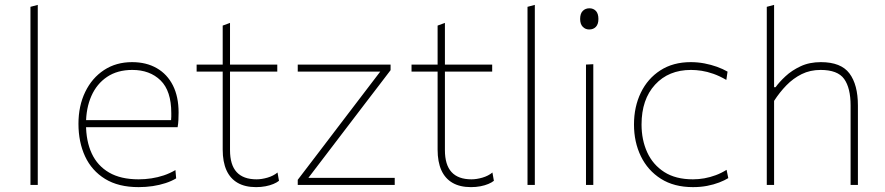

<svg xmlns="http://www.w3.org/2000/svg" viewBox="-20 -759 3631 788"><path d="M105 0Q105 -56.5 105 -108.5Q105 -160.5 105 -221V-494Q105 -558 105 -617.5Q105 -677 105 -731L135 -739Q135 -677.5 135 -617.8Q135 -558 135 -494V-221Q135 -160.5 135 -108.5Q135 -56.5 135 0Z M549 9Q466 9 411.2 -24.8Q356.5 -58.5 329.2 -117.2Q302 -176 302 -251Q302 -324.5 329.8 -381.8Q357.5 -439 407 -471.5Q456.5 -504 522 -504Q580.5 -504 623.5 -479.2Q666.5 -454.5 689.8 -408.2Q713 -362 713 -297Q713 -280 712.2 -265.8Q711.5 -251.5 709 -237L682 -264Q683 -272.5 683 -280Q683 -287.5 683 -295Q683 -386 639 -429Q595 -472 523 -472Q462 -472 419.5 -443.5Q377 -415 355 -365Q333 -315 333 -251V-249Q333 -180 356.5 -129.2Q380 -78.5 427.8 -50.8Q475.5 -23 549 -23Q575.5 -23 601.5 -27Q627.5 -31 652.2 -39.2Q677 -47.5 700 -61L703 -27Q684 -15.5 659.5 -7.5Q635 0.5 606.8 4.8Q578.5 9 549 9ZM318 -237V-266H687L709 -263V-237Z M1031 9Q986 9 955.5 -8.5Q925 -26 909.5 -60.2Q894 -94.5 894 -145Q894 -197 894 -246.5Q894 -296 894 -340Q894 -384 894 -419.8Q894 -455.5 894 -480Q894 -526.5 894 -567.8Q894 -609 894 -654L924 -665Q924 -629.5 924 -600.8Q924 -572 924 -543.5Q924 -515 924 -480V-143Q924 -82.5 951.2 -52.8Q978.5 -23 1033 -23Q1054 -23 1078 -30Q1102 -37 1119 -51L1125 -17Q1116.5 -10 1102.2 -4Q1088 2 1069.8 5.5Q1051.5 9 1031 9ZM787 -465V-494H1118V-465Q1065.5 -465 1011.8 -465Q958 -465 907 -465H899Z M1202 0V-21Q1248.5 -82 1293.2 -140.5Q1338 -199 1376.5 -250L1555 -484L1562 -465H1442Q1412.5 -465 1371.8 -465Q1331 -465 1286.5 -465Q1242 -465 1202 -465V-494H1583V-471Q1562 -443.5 1533.8 -406.5Q1505.5 -369.5 1475.2 -330Q1445 -290.5 1418 -255L1238 -19L1233 -29H1366Q1396 -29 1436.5 -29Q1477 -29 1520 -29Q1563 -29 1600 -29V0Z M1913 9Q1868 9 1837.5 -8.5Q1807 -26 1791.5 -60.2Q1776 -94.5 1776 -145Q1776 -197 1776 -246.5Q1776 -296 1776 -340Q1776 -384 1776 -419.8Q1776 -455.5 1776 -480Q1776 -526.5 1776 -567.8Q1776 -609 1776 -654L1806 -665Q1806 -629.5 1806 -600.8Q1806 -572 1806 -543.5Q1806 -515 1806 -480V-143Q1806 -82.5 1833.2 -52.8Q1860.5 -23 1915 -23Q1936 -23 1960 -30Q1984 -37 2001 -51L2007 -17Q1998.5 -10 1984.2 -4Q1970 2 1951.8 5.5Q1933.5 9 1913 9ZM1669 -465V-494H2000V-465Q1947.5 -465 1893.8 -465Q1840 -465 1789 -465H1781Z M2145 0Q2145 -56.5 2145 -108.5Q2145 -160.5 2145 -221V-494Q2145 -558 2145 -617.5Q2145 -677 2145 -731L2175 -739Q2175 -677.5 2175 -617.8Q2175 -558 2175 -494V-221Q2175 -160.5 2175 -108.5Q2175 -56.5 2175 0Z M2385 0Q2385 -56.5 2385 -108.5Q2385 -160.5 2385 -221V-271Q2385 -311.5 2385 -348.2Q2385 -385 2385 -420.8Q2385 -456.5 2385 -494L2415 -495.5Q2415 -458 2415 -422Q2415 -386 2415 -349Q2415 -312 2415 -271V-221Q2415 -160.5 2415 -108.5Q2415 -56.5 2415 0ZM2398 -638Q2382.5 -638 2371.8 -649Q2361 -660 2361 -681Q2361 -703.5 2371.8 -714.2Q2382.5 -725 2399 -725Q2415.5 -725 2425.8 -714Q2436 -703 2436 -681Q2436 -660 2425.8 -649Q2415.5 -638 2398 -638Z M2824 9Q2746.5 9 2692.5 -25.2Q2638.5 -59.5 2610.2 -117.8Q2582 -176 2582 -248Q2582 -320.5 2610 -378.5Q2638 -436.5 2690.2 -470.2Q2742.5 -504 2815 -504Q2843.5 -504 2871 -498.8Q2898.5 -493.5 2922.8 -484.8Q2947 -476 2966 -465L2961 -431Q2933.5 -447 2908 -456Q2882.5 -465 2859.5 -468.5Q2836.5 -472 2816 -472Q2724 -472 2668.5 -411.5Q2613 -351 2613 -248Q2613 -185 2636.2 -134Q2659.5 -83 2706.2 -53Q2753 -23 2824 -23Q2847.5 -23 2871 -27.2Q2894.5 -31.5 2917.5 -40Q2940.5 -48.5 2962 -62L2969 -28Q2953.5 -18.5 2931.5 -10Q2909.5 -1.5 2882.2 3.8Q2855 9 2824 9Z M3127 0Q3127 -56.5 3127 -108.5Q3127 -160.5 3127 -221V-494Q3127 -558 3127 -617.2Q3127 -676.5 3127 -731L3157 -739Q3157 -678.5 3157 -618.2Q3157 -558 3157 -494V-401H3163Q3178 -422 3203.8 -446Q3229.5 -470 3265.8 -487Q3302 -504 3349 -504Q3431.5 -504 3466.2 -457.8Q3501 -411.5 3501 -326Q3501 -294 3501 -271.8Q3501 -249.5 3501 -221Q3501 -163.5 3501 -110Q3501 -56.5 3501 0H3471Q3471 -56.5 3471 -110Q3471 -163.5 3471 -221V-326Q3471 -398 3444.5 -435Q3418 -472 3348 -472Q3305 -472 3270.2 -454.8Q3235.5 -437.5 3207.5 -408.8Q3179.5 -380 3157 -345V-221Q3157 -160.5 3157 -108.5Q3157 -56.5 3157 0Z"/></svg>

Font: Commissioner Thin
Style: Regular
Weight: 100
Designer: Kostas Bartsokas
Foundry: Kostas Bartsokas
Version: Version 1.001;gftools[0.9.23]